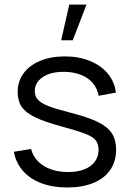

<svg xmlns="http://www.w3.org/2000/svg" viewBox="-20 -800 565 834"><path d="M280.8 -780 245.7 -625H296L355.7 -780ZM271.7 14.3Q208.8 14.3 159.8 -4.1Q110.8 -22.5 80.1 -57.3Q49.3 -92.2 40 -140.7L115 -153Q122.8 -122.2 144.8 -99.6Q166.8 -77 200.4 -64.8Q234 -52.7 275.7 -52.7Q316.2 -52.7 346.1 -64.3Q376 -76 392 -97.7Q408 -119.3 408 -148.7Q408 -174.7 396.4 -189.9Q384.8 -205.2 352.2 -218.2Q319.7 -231.2 248 -250.7Q173.3 -270.7 132.3 -290.7Q91.3 -310.7 74 -336.5Q56.7 -362.3 56.7 -401Q56.7 -446.5 82.3 -481.5Q108 -516.5 154.5 -535.8Q201 -555 261.7 -555Q322 -555 370.4 -535.3Q418.8 -515.7 448.4 -479.9Q478 -444.2 483.3 -397.7L408.3 -384Q403.2 -415.3 383.5 -438.7Q363.8 -462 332.3 -474.7Q300.8 -487.3 260.7 -488Q222.7 -488.8 193.2 -478.6Q163.8 -468.3 147.4 -449.1Q131 -429.8 131 -404.7Q131 -382.5 144.2 -367.4Q157.3 -352.3 190.5 -339.2Q223.7 -326.2 289 -309.7Q364.7 -290.3 406.5 -269.4Q448.3 -248.5 466.3 -220.3Q484.3 -192.2 484.3 -149.7Q484.3 -99 458.8 -61.9Q433.3 -24.8 385.3 -5.2Q337.3 14.3 271.7 14.3Z"/></svg>

Font: Hauora
Style: Regular
Weight: 400
Designer: Wayne Shih
Foundry: WCYS
Version: Version 1.001